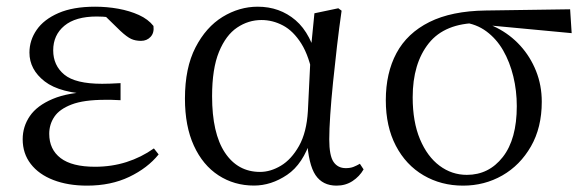

<svg xmlns="http://www.w3.org/2000/svg" viewBox="-20 -551 1783 585"><path d="M245.3 14.6Q187 14.6 142.7 -2.5Q98.3 -19.6 73.7 -51.5Q49.1 -83.4 49.1 -126.7Q49.1 -165.3 70.9 -197.3Q92.7 -229.3 140.5 -249.5Q188.3 -269.8 265.7 -271.6V-263.4Q162.9 -266.8 116.3 -302.9Q69.7 -339 69.7 -390.7Q69.7 -428.3 91.7 -460Q113.6 -491.8 158.1 -511.2Q202.6 -530.6 269.8 -530.6Q305.9 -530.6 340.4 -524.4Q375 -518.1 403.3 -505.3Q431.6 -492.4 447.6 -471.9Q450.2 -450.8 438.8 -438.7Q427.5 -426.5 409.6 -426.5Q392.7 -426.5 379.7 -432.4Q366.7 -438.4 346.9 -456.8L289.6 -512.6L345.7 -511.5L355 -491.9Q329.4 -496.3 311.7 -498.5Q294.1 -500.7 274.7 -500.7Q210 -500.7 176 -472.4Q142.1 -444.1 142.1 -397.6Q142.1 -351.6 176 -323.6Q209.8 -295.7 291.2 -295.7Q303.3 -295.7 316.2 -296.2Q329.1 -296.7 347.3 -297.7V-245.7Q327.9 -246.9 318.4 -246.9Q309 -246.9 300.6 -246.9Q235.1 -246.9 198.1 -232.6Q161.1 -218.4 145.6 -195.2Q130 -172 130 -143.3Q130 -95.8 164.7 -69.3Q199.4 -42.9 269.6 -42.9Q320.3 -42.9 365.3 -57.2Q410.3 -71.5 448.9 -98.8L463.3 -80.5Q429.8 -38.9 373.8 -12.1Q317.9 14.6 245.3 14.6Z M753.8 14.4Q693.7 14.4 645.8 -16.7Q597.9 -47.8 570.7 -107.2Q543.5 -166.5 543.5 -250.6Q543.5 -344.2 575.6 -406.4Q607.6 -468.5 658.3 -499.6Q709.1 -530.6 765.2 -530.6Q832.2 -530.6 880.5 -489.4Q928.8 -448.1 948.7 -358.5H956.3L934.5 -312.6Q922.5 -379.3 898.1 -418.1Q873.6 -456.9 842.2 -473.4Q810.8 -490 776.7 -490Q736.8 -490 702.5 -467Q668.2 -444 647.2 -392.9Q626.2 -341.7 626.2 -257.8Q626.2 -144.9 665.3 -86Q704.4 -27.2 772.4 -27.2Q804.3 -27.2 836 -46.2Q867.8 -65.2 891.1 -106.4Q914.3 -147.6 918.1 -212.9L927.4 -403.1L938 -510.5L1010.8 -525.8L1020.8 -518.4Q1013.4 -466.9 1006.8 -410.4Q1000.2 -353.9 994.7 -299.8Q989.2 -245.7 986.2 -200.8Q983.2 -155.9 983.2 -126.6Q983.2 -76.9 996.2 -57.8Q1009.2 -38.7 1033.6 -38.7Q1047.4 -38.7 1057.2 -42.6Q1067 -46.5 1076.5 -52L1087.8 -34.9Q1075.5 -13.4 1054.2 0.6Q1032.9 14.6 1005.4 14.6Q963 14.6 941.4 -17.4Q919.8 -49.4 915.1 -127.8L927.9 -128.2Q903.3 -50.9 854.8 -18.3Q806.4 14.4 753.8 14.4Z M1391 14.6Q1324.2 14.6 1270.5 -16.8Q1216.8 -48.2 1186.1 -106.9Q1155.5 -165.5 1155.5 -245.6Q1155.5 -328.5 1188 -389.2Q1220.6 -450 1288.2 -483.8Q1355.9 -517.6 1459.8 -519L1717.1 -522.7L1721.8 -450L1455.1 -475.1L1438.2 -481Q1335.5 -480.5 1286.4 -419.1Q1237.4 -357.7 1237.4 -254.5Q1237.4 -179.9 1259.6 -126.9Q1281.9 -73.9 1319.2 -46.1Q1356.6 -18.2 1402.4 -18.2Q1469.4 -18.2 1512 -72.6Q1554.6 -127 1554.6 -227.7Q1554.6 -274.5 1544 -318.2Q1533.4 -361.8 1513.1 -397.3Q1492.7 -432.7 1462 -455.4Q1431.4 -478.1 1390.6 -483L1404 -492Q1451.9 -487.6 1493.2 -466.6Q1534.5 -445.6 1565.2 -411.9Q1595.9 -378.2 1613.3 -334.6Q1630.7 -291.1 1630.7 -240.9Q1630.7 -162.3 1597.7 -104.9Q1564.8 -47.5 1510.5 -16.4Q1456.2 14.6 1391 14.6Z"/></svg>

Font: Noto Serif SC
Style: Regular
Weight: 200
Designer: Ryoko NISHIZUKA 西塚涼子 (kana & ideographs); Frank Grießhammer (Latin, Greek & Cyrillic); Wenlong ZHANG 张文龙 (bopomofo); San
Foundry: Adobe
Version: Version 2.001;hotconv 1.1.0;makeotfexe 2.6.0